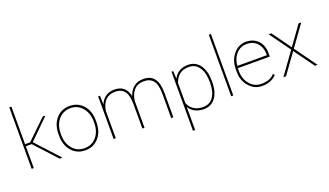

<svg xmlns="http://www.w3.org/2000/svg" viewBox="-79 -1247 3444 2011"><g transform="rotate(-20 1643.5 -241.5)"><path d="M99.1 -243.2V0H75.7V-685.5H99.1V-266.6H155.3L371.6 -475.6H398.9L399.9 -472.7L182.1 -258.8L416.5 -2.4L415.5 0H388.2L164.6 -243.2Z M487.8 -246.1V-227.5Q487.8 -135.3 538.6 -74.5Q589.4 -13.7 672.9 -13.7Q727.5 -13.7 769.8 -42.2Q812 -70.8 834.2 -119.1Q856.4 -167.5 856.4 -227.5V-246.1Q856.4 -335.9 805.2 -397.7Q753.9 -459.5 671.9 -459.5Q617.2 -459.5 574.7 -430.4Q532.2 -401.4 510 -353Q487.8 -304.7 487.8 -246.1ZM463.9 -227.5V-246.1Q463.9 -351.6 521.7 -417.5Q579.6 -483.4 672.4 -483.4Q765.1 -483.4 822.8 -417.5Q880.4 -351.6 880.4 -246.1V-227.5Q880.4 -122.1 822.8 -55.9Q765.1 10.3 672.4 10.3Q579.6 10.3 521.7 -55.9Q463.9 -122.1 463.9 -227.5Z M1333 -297.9 1333.5 -270.5V0H1309.6V-272Q1309.6 -372.1 1274.4 -416.3Q1239.3 -460.4 1171.1 -460.4Q1103 -460.4 1063.7 -419.4Q1024.4 -378.4 1013.2 -305.2V0H989.3V-475.6H1009.3L1012.7 -377.4Q1058.1 -484.4 1172.9 -484.4Q1297.9 -484.4 1325.7 -356Q1345.2 -418 1387.9 -451.4Q1430.7 -484.9 1494.6 -484.9Q1574.7 -484.9 1614.7 -432.9Q1654.8 -380.9 1654.8 -271.5V-0.5H1630.9V-272.5Q1630.9 -372.1 1595.9 -416.5Q1561 -460.9 1491.7 -460.9Q1422.4 -460.9 1382.6 -417.5Q1342.8 -374 1333 -297.9Z M2164.1 -217.8V-209Q2164.1 -98.1 2116.7 -34.4Q2069.3 29.3 1985.8 29.3Q1930.2 29.3 1888.7 7.6Q1847.2 -14.2 1823.7 -53.7V203.1H1799.8V-455.1H1818.4L1823.2 -370.1Q1873 -463.9 1984.9 -463.9Q2068.8 -463.9 2116.5 -397.9Q2164.1 -332 2164.1 -217.8ZM2140.1 -208.5V-217.8Q2140.1 -319.8 2099.6 -380.1Q2059.1 -440.4 1985.4 -440.4Q1919.9 -440.4 1880.6 -408Q1841.3 -375.5 1823.7 -320.3V-98.1Q1841.8 -48.8 1883.3 -21.5Q1924.8 5.9 1986.3 5.9Q2060.5 5.9 2100.3 -51.3Q2140.1 -108.4 2140.1 -208.5Z M2322.8 -685.5V0H2299.3V-685.5Z M2797.9 -291H2797.4Q2797.4 -364.3 2753.4 -411.9Q2709.5 -459.5 2639.2 -459.5Q2568.8 -459.5 2522 -408.7Q2475.1 -357.9 2468.8 -278.8L2470.2 -276.4H2797.9ZM2641.1 10.3Q2558.1 10.3 2499.8 -55.7Q2441.4 -121.6 2441.4 -218.8V-247.1Q2441.4 -349.1 2498.3 -416.3Q2555.2 -483.4 2638.2 -483.4Q2721.2 -483.4 2771.5 -430.7Q2821.8 -377.9 2821.8 -289.1V-252.4H2465.3V-218.8Q2465.3 -131.8 2515.9 -72.8Q2566.4 -13.7 2641.1 -13.7Q2693.8 -13.7 2729.7 -27.8Q2765.6 -42 2791.5 -71.3L2804.2 -53.2Q2746.6 10.3 2641.1 10.3Z M2919.9 -475.6 3071.8 -264.6 3223.6 -475.6H3253.4L3086.4 -244.1L3262.2 0H3232.9L3071.3 -223.1L2910.6 0H2881.3L3057.1 -244.1L2890.1 -475.6Z"/></g></svg>

Font: Yantramanav Thin
Style: Regular
Weight: 250
Version: Version 1.001;PS 1.0;hotconv 1.0.72;makeotf.lib2.5.5900; ttf